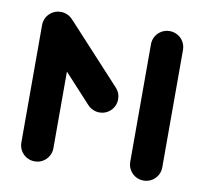

<svg xmlns="http://www.w3.org/2000/svg" viewBox="-64 -588 698 656"><g transform="rotate(10 285.0 -259.5)"><path d="M96.3 -518.5Q111.5 -518.5 124.3 -511.1Q137 -503.7 144.4 -490.9Q151.9 -478.1 151.9 -463V-55.6Q151.9 -40.4 144.4 -27.6Q137 -14.8 124.3 -7.4Q111.5 0 96.3 0Q81.1 0 68.3 -7.4Q55.6 -14.8 48.1 -27.6Q40.7 -40.4 40.7 -55.6V-463Q40.7 -478.1 48.1 -490.9Q55.6 -503.7 68.3 -511.1Q81.1 -518.5 96.3 -518.5ZM340.7 -258.5Q340.7 -243.3 333.3 -230.6Q325.9 -217.8 313.1 -210.4Q300.4 -203 285.2 -203Q273.3 -203 262.8 -207.8Q252.2 -212.6 244.4 -220.7L60.7 -420.4Q53.7 -427.8 49.6 -437.6Q45.6 -447.4 45.6 -458.1Q45.6 -473.3 53.1 -486.1Q60.7 -498.9 73.5 -506.3Q86.3 -513.7 101.1 -513.7Q113 -513.7 123.5 -508.9Q134.1 -504.1 141.9 -495.9L325.9 -296.3Q340.7 -280.4 340.7 -258.5ZM474.1 -518.5Q489.3 -518.5 502 -511.1Q514.8 -503.7 522.2 -490.9Q529.6 -478.1 529.6 -463V-55.6Q529.6 -40.4 522.2 -27.6Q514.8 -14.8 502 -7.4Q489.3 0 474.1 0Q458.9 0 446.1 -7.4Q433.3 -14.8 425.9 -27.6Q418.5 -40.4 418.5 -55.6V-463Q418.5 -478.1 425.9 -490.9Q433.3 -503.7 446.1 -511.1Q458.9 -518.5 474.1 -518.5Z"/></g></svg>

Font: 26F Galaxy Sans Black
Style: Regular
Weight: 900
Designer: C₂₉H₂₅N₃O₅
Version: Version 1.100